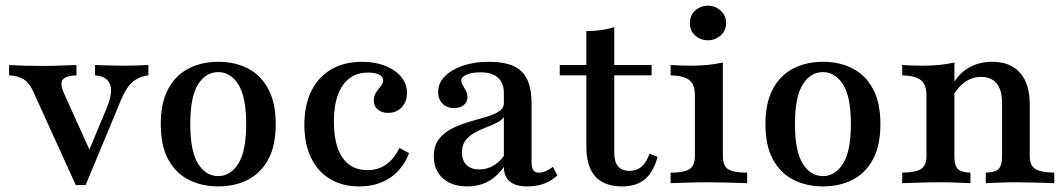

<svg xmlns="http://www.w3.org/2000/svg" viewBox="-20 -645 3747 676"><path d="M246.8 6.5 95.2 -326.6Q82.3 -354 62.9 -366.1Q43.5 -378.2 12.1 -379.8V-416.1Q38.7 -414.5 66.1 -413.7Q93.5 -412.9 132.3 -412.9Q166.9 -412.9 194.4 -414.1Q221.8 -415.3 249.2 -416.1V-379.8Q209.7 -378.2 200 -363.3Q190.3 -348.4 206.5 -313.7L301.6 -103.2L284.7 -94.4L357.3 -268.5Q371 -303.2 371 -326.6Q371 -350 357.3 -363.7Q343.5 -377.4 314.5 -379.8V-416.1Q336.3 -415.3 352.8 -414.9Q369.4 -414.5 384.3 -414.1Q399.2 -413.7 414.5 -413.7Q438.7 -413.7 461.7 -414.5Q484.7 -415.3 502.4 -416.1V-379.8Q467.7 -375 445.6 -355.2Q423.4 -335.5 405.6 -291.9L281.5 6.5Z M748.4 11.3Q690.3 11.3 644.4 -12.1Q598.4 -35.5 572.2 -83.9Q546 -132.3 546 -208.1Q546 -283.1 572.2 -331.9Q598.4 -380.6 644.4 -404Q690.3 -427.4 748.4 -427.4Q807.3 -427.4 852.8 -404Q898.4 -380.6 924.6 -331.9Q950.8 -283.1 950.8 -208.1Q950.8 -132.3 924.6 -83.9Q898.4 -35.5 852.8 -12.1Q807.3 11.3 748.4 11.3ZM748.4 -25Q791.1 -25 819 -68.5Q846.8 -112.1 846.8 -208.1Q846.8 -304.8 819 -348Q791.1 -391.1 748.4 -391.1Q704.8 -391.1 677.4 -348Q650 -304.8 650 -208.1Q650 -112.1 677.4 -68.5Q704.8 -25 748.4 -25Z M1245.2 11.3Q1185.5 11.3 1141.9 -14.9Q1098.4 -41.1 1075 -89.9Q1051.6 -138.7 1051.6 -205.6Q1051.6 -275 1076.2 -324.6Q1100.8 -374.2 1146.4 -400.8Q1191.9 -427.4 1254 -427.4Q1300.8 -427.4 1336.3 -413.3Q1371.8 -399.2 1392.3 -374.6Q1412.9 -350 1412.9 -317.7Q1412.9 -287.1 1394.4 -267.3Q1375.8 -247.6 1346 -247.6Q1323.4 -247.6 1309.7 -259.7Q1296 -271.8 1296 -290.3Q1296 -307.3 1304 -319.4Q1312.1 -331.5 1320.6 -341.9Q1329 -352.4 1329 -362.9Q1329 -375.8 1314.1 -382.7Q1299.2 -389.5 1275.8 -389.5Q1217.7 -389.5 1186.7 -344.4Q1155.6 -299.2 1155.6 -216.9Q1155.6 -133.9 1185.9 -89.9Q1216.1 -46 1273.4 -46Q1311.3 -46 1339.5 -65.7Q1367.7 -85.5 1386.3 -124.2L1420.2 -105.6Q1398.4 -49.2 1353.2 -19Q1308.1 11.3 1245.2 11.3Z M1625 11.3Q1571 11.3 1539.1 -17.3Q1507.3 -46 1507.3 -94.4Q1507.3 -131.5 1525 -154.8Q1542.7 -178.2 1571 -192.3Q1599.2 -206.5 1630.6 -215.7Q1662.1 -225 1690.3 -233.1Q1718.5 -241.1 1736.3 -252.4Q1754 -263.7 1754 -282.3V-316.9Q1754 -353.2 1733.1 -371.8Q1712.1 -390.3 1671.8 -390.3Q1641.9 -390.3 1623 -382.3Q1604 -374.2 1604 -361.3Q1604 -353.2 1609.7 -344.4Q1615.3 -335.5 1620.6 -325Q1625.8 -314.5 1625.8 -302.4Q1625.8 -285.5 1612.9 -275Q1600 -264.5 1578.2 -264.5Q1553.2 -264.5 1537.9 -280.2Q1522.6 -296 1522.6 -321Q1522.6 -352.4 1546 -376.2Q1569.4 -400 1609.7 -413.7Q1650 -427.4 1701.6 -427.4Q1754.8 -427.4 1787.9 -412.5Q1821 -397.6 1836.3 -364.9Q1851.6 -332.3 1851.6 -278.2V-72.6Q1851.6 -54 1858.1 -45.6Q1864.5 -37.1 1877.4 -37.1Q1889.5 -37.1 1902 -42.7Q1914.5 -48.4 1926.6 -57.3L1942.7 -27.4Q1921.8 -8.1 1895.6 1.6Q1869.4 11.3 1836.3 11.3Q1754.8 11.3 1754 -57.3Q1730.6 -23.4 1698.4 -6Q1666.1 11.3 1625 11.3ZM1666.9 -48.4Q1692.7 -48.4 1714.9 -60.5Q1737.1 -72.6 1754 -96V-233.1Q1746 -221 1728.6 -212.5Q1711.3 -204 1690.3 -196Q1669.4 -187.9 1650 -177Q1630.6 -166.1 1618.5 -150Q1606.5 -133.9 1606.5 -108.1Q1606.5 -79.8 1622.6 -64.1Q1638.7 -48.4 1666.9 -48.4Z M2170.2 11.3Q2107.3 11.3 2075.8 -23.8Q2044.4 -58.9 2044.4 -129V-379.8H1950.8V-416.1H2044.4V-535.5Q2072.6 -535.5 2096.8 -539.1Q2121 -542.7 2142.7 -549.2V-416.1H2274.2V-379.8H2142.7V-108.9Q2142.7 -75 2156 -59.3Q2169.4 -43.5 2197.6 -43.5Q2222.6 -43.5 2239.5 -58.9Q2256.5 -74.2 2266.9 -104L2295.2 -92.7Q2280.6 -38.7 2250.4 -13.7Q2220.2 11.3 2170.2 11.3Z M2341.1 0V-37.1Q2388.7 -37.1 2407.7 -49.6Q2426.6 -62.1 2426.6 -95.2V-308.9Q2426.6 -346 2408.1 -362.1Q2389.5 -378.2 2341.1 -379.8V-416.1Q2357.3 -415.3 2375 -414.5Q2392.7 -413.7 2410.5 -413.7Q2443.5 -413.7 2472.2 -416.5Q2500.8 -419.4 2525 -425V-95.2Q2525 -61.3 2544 -49.2Q2562.9 -37.1 2610.5 -37.1V0Q2598.4 -0.8 2576.2 -1.2Q2554 -1.6 2528.2 -2.4Q2502.4 -3.2 2476.6 -3.2Q2437.9 -3.2 2399.2 -2Q2360.5 -0.8 2341.1 0ZM2472.6 -503.2Q2446.8 -503.2 2427.8 -519.8Q2408.9 -536.3 2408.9 -563.7Q2408.9 -591.1 2427.8 -608.1Q2446.8 -625 2472.6 -625Q2497.6 -625 2516.9 -608.1Q2536.3 -591.1 2536.3 -563.7Q2536.3 -536.3 2516.9 -519.8Q2497.6 -503.2 2472.6 -503.2Z M2877.4 11.3Q2819.4 11.3 2773.4 -12.1Q2727.4 -35.5 2701.2 -83.9Q2675 -132.3 2675 -208.1Q2675 -283.1 2701.2 -331.9Q2727.4 -380.6 2773.4 -404Q2819.4 -427.4 2877.4 -427.4Q2936.3 -427.4 2981.9 -404Q3027.4 -380.6 3053.6 -331.9Q3079.8 -283.1 3079.8 -208.1Q3079.8 -132.3 3053.6 -83.9Q3027.4 -35.5 2981.9 -12.1Q2936.3 11.3 2877.4 11.3ZM2877.4 -25Q2920.2 -25 2948 -68.5Q2975.8 -112.1 2975.8 -208.1Q2975.8 -304.8 2948 -348Q2920.2 -391.1 2877.4 -391.1Q2833.9 -391.1 2806.5 -348Q2779 -304.8 2779 -208.1Q2779 -112.1 2806.5 -68.5Q2833.9 -25 2877.4 -25Z M3450.8 0V-37.1Q3483.9 -37.9 3496 -50.4Q3508.1 -62.9 3508.1 -95.2V-282.3Q3508.1 -328.2 3489.1 -351.2Q3470.2 -374.2 3433.9 -374.2Q3404 -374.2 3379 -357.3Q3354 -340.3 3335.5 -308.1V-349.2Q3355.6 -386.3 3391.5 -406.9Q3427.4 -427.4 3473.4 -427.4Q3537.1 -427.4 3571.4 -388.7Q3605.6 -350 3605.6 -277.4V-95.2Q3605.6 -62.9 3624.6 -50.4Q3643.5 -37.9 3691.9 -37.1V0Q3679 -0.8 3656.9 -1.2Q3634.7 -1.6 3608.9 -2.4Q3583.1 -3.2 3558.9 -3.2Q3527.4 -3.2 3496.8 -2Q3466.1 -0.8 3450.8 0ZM3156.5 0V-37.1Q3204.8 -37.9 3223.4 -50.4Q3241.9 -62.9 3241.9 -95.2V-308.9Q3241.9 -346.8 3222.6 -362.5Q3203.2 -378.2 3156.5 -379.8V-416.1Q3173.4 -415.3 3191.1 -414.5Q3208.9 -413.7 3226.6 -413.7Q3259.7 -413.7 3287.9 -416.5Q3316.1 -419.4 3340.3 -425V-95.2Q3340.3 -62.1 3352.4 -50Q3364.5 -37.9 3396.8 -37.1V0Q3379 -0.8 3350.4 -2Q3321.8 -3.2 3291.1 -3.2Q3255.6 -3.2 3217.7 -2Q3179.8 -0.8 3156.5 0Z"/></svg>

Font: Playfair 9pt SemiBold
Style: Regular
Weight: 600
Designer: Claus Eggers Sørensen
Foundry: Claus Eggers Sørensen
Version: Version 2.001;gftools[0.9.30]